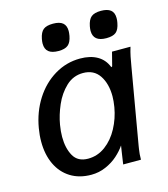

<svg xmlns="http://www.w3.org/2000/svg" viewBox="-113 -847 827 944"><g transform="rotate(-15 300.0 -375.0)"><path d="M38.5 -212Q38.5 -245 44.5 -280Q58 -359.5 98.2 -422.8Q138.5 -486 198.5 -522Q258.5 -558 328.5 -558Q380 -558 415.5 -537.8Q451 -517.5 466.5 -477L471.5 -480L489.5 -550H583.5Q576 -525 571.5 -503.2Q567 -481.5 562.5 -453.5L496 -68.5Q495.5 -65 493.5 -52.5Q491.5 -40 490.5 -27.5Q489.5 -15 489.5 0H399Q400.5 -11.5 403.5 -30.8Q406.5 -50 408 -61L413 -93Q396.5 -68.5 370.5 -45.2Q344.5 -22 309.5 -6.8Q274.5 8.5 235.5 8.5Q174.5 8.5 130 -19.2Q85.5 -47 62 -96.8Q38.5 -146.5 38.5 -212ZM430 -283.5Q435 -314.5 435 -337.5Q435 -402 407 -443.8Q379 -485.5 324 -485.5Q274 -485.5 237.2 -450.8Q200.5 -416 179 -366.2Q157.5 -316.5 149.5 -269Q144 -236 144 -208.5Q144 -150.5 166.2 -111.2Q188.5 -72 240.5 -72Q289 -72 328.8 -101.5Q368.5 -131 394.5 -179.5Q420.5 -228 430 -283.5ZM170 -676.5Q170 -685.5 172.5 -699.5Q179 -732.5 195 -745.2Q211 -758 244.5 -758Q278 -758 294 -744.5Q310 -731 310 -703.5Q310 -694 307.5 -679Q301.5 -647 285.5 -634Q269.5 -621 237 -621Q203.5 -621 186.8 -634.5Q170 -648 170 -676.5ZM414 -676Q414 -685 416.5 -699Q423 -732 439.2 -745Q455.5 -758 488.5 -758Q521 -758 537.5 -745Q554 -732 554 -704Q554 -691 551.5 -679.5Q545.5 -647 529.8 -634Q514 -621 480.5 -621Q414 -621 414 -676Z"/></g></svg>

Font: JuliaMono MediumItalic
Style: Regular
Weight: 500
Italic angle: -9°
Monospace: yes
Designer: cormullion
Foundry: corm
Version: Version 0.049; ttfautohint (v1.8.4)